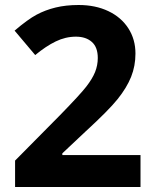

<svg xmlns="http://www.w3.org/2000/svg" viewBox="-20 -744 611 764"><path d="M539.1 0H40V-105L219.2 -286.1Q298.8 -367.7 323.2 -399.2Q347.7 -430.7 358.4 -457.5Q369.1 -484.4 369.1 -513.2Q369.1 -556.2 345.5 -577.1Q321.8 -598.1 282.2 -598.1Q240.7 -598.1 201.7 -579.1Q162.6 -560.1 120.1 -524.9L38.1 -622.1Q90.8 -667 125.5 -685.5Q160.2 -704.1 201.2 -714.1Q242.2 -724.1 293 -724.1Q359.9 -724.1 411.1 -699.7Q462.4 -675.3 490.7 -631.3Q519 -587.4 519 -530.8Q519 -481.4 501.7 -438.2Q484.4 -395 448 -349.6Q411.6 -304.2 319.8 -220.2L228 -133.8V-127H539.1Z"/></svg>

Font: Zoram GWebM
Style: Bold
Weight: 700
Foundry: Ascender Corporation
Version: Version 1.000